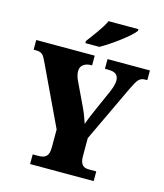

<svg xmlns="http://www.w3.org/2000/svg" viewBox="-133 -1030 964 1129"><g transform="rotate(15 349.0 -465.5)"><path d="M288 -784V-771H373C439 -808 545 -886 568 -921V-931H386C367 -886 316 -823 288 -784ZM158 0H545V-59H500C471 -59 446 -69 446 -125V-235L608 -578C638 -640 649 -655 685 -655H696V-714H438V-655H456C501 -655 521 -641 521 -603C521 -596 519 -576 506 -543L456 -430C437 -387 419 -346 407 -311C396 -342 389 -365 372 -401L303 -546C293 -566 289 -587 289 -602C289 -636 316 -655 356 -655H360V-714H4V-655H16C56 -655 64 -642 83 -602L256 -237V-127C256 -70 231 -59 191 -59H158Z"/></g></svg>

Font: Noto Serif Devanagari SemiCondensed Black
Style: Regular
Weight: 900
Width: 4
Designer: Universal Thirst, Indian Type Foundry and the Monotype Design Team
Foundry: Monotype Imaging Inc.
Version: Version 2.004